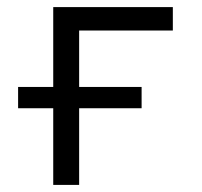

<svg xmlns="http://www.w3.org/2000/svg" viewBox="-20 -521 568 541"><path d="M130 -216H31V-276H130V-501H467V-435H203V-276H379V-216H203V0H130Z"/></svg>

Font: PlemolJP
Style: Regular
Weight: 400
Monospace: yes
Version: v2.0.4; ttfautohint (v1.8.4.7-5d5b-dirty) -l 6 -r 45 -G 200 